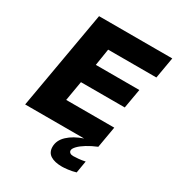

<svg xmlns="http://www.w3.org/2000/svg" viewBox="-204 -795 1042 1131"><g transform="rotate(30 317.0 -229.5)"><path d="M19 0 136 -668H634L609 -524H281L263 -410H559L536 -278H238L215 -144H542L517 0ZM390 209Q339 209 311 191Q283 173 283 135Q283 91 320.5 56Q358 21 420 0H518Q479 16 449 34.5Q419 53 402.5 70.5Q386 88 386 100Q386 110 394 116Q402 122 416 122Q429 122 451 120Q473 118 496 113L482 195Q455 203 429 206Q403 209 390 209Z"/></g></svg>

Font: Gantari ExtraBold
Style: Italic
Weight: 800
Italic angle: -10°
Designer: Anugrah Pasau
Foundry: Lafontype
Version: Version 1.000